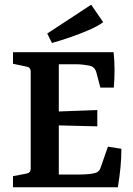

<svg xmlns="http://www.w3.org/2000/svg" viewBox="-20 -793 562 813"><path d="M405 -422 387 -490Q381 -507 366 -513Q355 -516 337 -518.5Q319 -521 300 -521H229V-321L392 -327V-258L229 -262V-54H317Q337 -54 357 -56Q377 -58 388 -62Q396 -66 400 -71Q404 -76 407 -86L437 -172L494 -163Q494 -122 490 -82Q486 -42 479 0H35V-47L92 -58Q110 -61 110 -79V-490Q110 -508 92 -511L35 -523V-572H461Q465 -535 465 -498Q465 -461 462 -422ZM200 -611 180 -651 366 -773 417 -699Q392 -681 354.5 -665Q317 -649 276.5 -635Q236 -621 200 -611Z"/></svg>

Font: Rasa SemiBold
Style: Regular
Weight: 600
Designer: Anna Giedrys (Yrsa+Rasa design), David Brezina (Yrsa art-direction, Rasa art-direction, design)
Foundry: Rosetta Type Foundry
Version: Version 2.004